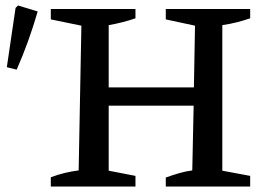

<svg xmlns="http://www.w3.org/2000/svg" viewBox="-20 -683 972 703"><path d="M166 0V-34Q193 -44 218 -50Q243 -56 268 -59L278 -589L166 -612V-650H476V-616Q430 -600 378 -591V-363H690L694 -589L587 -612V-650H896V-616Q873 -608 847.5 -601.5Q822 -595 794 -591V-58L896 -39V0H587V-33Q612 -42 636 -49Q660 -56 684 -59L689 -296H378V-58L476 -39V0ZM41 -428 5 -437 37 -654 46 -663 118 -641Q102 -586 83 -533Q64 -480 41 -428Z"/></svg>

Font: Piazzolla SC Medium
Style: Regular
Weight: 500
Designer: Juan Pablo del Peral
Foundry: Huerta Tipografica
Version: Version 1.330